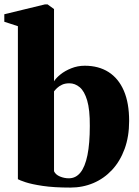

<svg xmlns="http://www.w3.org/2000/svg" viewBox="-22 -838 631 869"><path d="M-2.5 -739.5V-773.5L181 -818H193.5L222.5 -797V-470Q231.5 -485 251.8 -501.2Q272 -517.5 300.8 -529Q329.5 -540.5 361.5 -540.5Q424.5 -540.5 469.5 -511.8Q514.5 -483 538.5 -427.5Q562.5 -372 562.5 -290.5Q562.5 -220 542 -164Q521.5 -108 485.2 -69Q449 -30 400.8 -9.5Q352.5 11 296.5 11Q222.5 11 172 3.5Q121.5 -4 93.8 -13.2Q66 -22.5 59 -27V-719.5ZM292 -461Q272.5 -461 258.8 -454.5Q245 -448 236.2 -439.5Q227.5 -431 222.5 -424.5V-63Q229.5 -47.5 249.2 -39.2Q269 -31 289.5 -31Q321 -31 342 -57Q363 -83 373.8 -135.8Q384.5 -188.5 384.5 -268Q385 -341.5 372.5 -383.5Q360 -425.5 338.8 -443.2Q317.5 -461 292 -461Z"/></svg>

Font: Merriweather 96pt Black
Style: Regular
Weight: 900
Version: Version 2.100